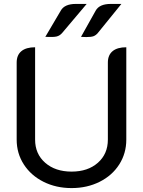

<svg xmlns="http://www.w3.org/2000/svg" viewBox="-20 -950 729 979"><path d="M65 -238V-631Q65 -669 89 -689Q113 -709 159 -709V-238Q159 -165 210.5 -120Q262 -75 345 -75Q428 -75 479 -120Q530 -165 530 -238V-631Q530 -669 554 -689Q578 -709 624 -709V-238Q624 -168 588 -111.5Q552 -55 488 -23Q424 9 345 9Q266 9 202 -23Q138 -55 101.5 -111.5Q65 -168 65 -238ZM290 -896Q309 -930 367 -930H422L297 -782Q285 -768 269 -764Q253 -760 211 -762ZM468 -896Q487 -930 545 -930H599L479 -782Q469 -770 457 -765.5Q445 -761 420 -761L393 -762Z"/></svg>

Font: K2D
Style: Regular
Weight: 400
Version: Version 1.000; ttfautohint (v1.6)